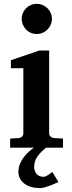

<svg xmlns="http://www.w3.org/2000/svg" viewBox="-20 -760 373 988"><path d="M280.8 176.8Q262.2 185.5 244.6 192.4Q229.5 198.2 213.1 203.1Q196.8 208 185.5 208Q162.1 208 141.8 202.4Q121.6 196.8 106.7 185.8Q91.8 174.8 83.3 159.4Q74.7 144 74.7 124Q74.7 102.1 83 82.5Q91.3 63 103.8 47.1Q116.2 31.2 130.4 19Q143.6 7.3 154.3 0H32.2V-46.9L78.1 -49.8Q86.9 -50.8 93.5 -57.4Q100.1 -64 100.1 -73.2V-409.2H36.1V-450.2L182.1 -500H232.9V-73.2Q232.9 -64 240 -57.4Q247.1 -50.8 255.9 -49.8L304.2 -46.9V0H217.3Q190.4 20.5 173.3 44.4Q155.8 68.8 155.8 98.1Q155.8 120.1 168.2 135Q180.7 149.9 205.6 149.9Q210.4 149.9 217 146.5Q223.6 143.1 230.2 138.9Q236.8 134.8 241.9 130.6Q247.1 126.5 249.5 125ZM247.1 -663.1Q247.1 -647 241 -632.8Q234.9 -618.7 224.1 -607.9Q213.4 -597.2 199.2 -591.1Q185.1 -585 168.9 -585Q152.8 -585 138.7 -591.1Q124.5 -597.2 114.3 -607.9Q104 -618.7 97.9 -632.8Q91.8 -647 91.8 -663.1Q91.8 -679.2 97.9 -693.4Q104 -707.5 114.3 -717.8Q124.5 -728 138.7 -734.1Q152.8 -740.2 168.9 -740.2Q185.1 -740.2 199.2 -734.1Q213.4 -728 224.1 -717.8Q234.9 -707.5 241 -693.4Q247.1 -679.2 247.1 -663.1Z"/></svg>

Font: Charis SIL Am
Style: Bold
Weight: 700
Foundry: SIL International
Version: Version 5.000